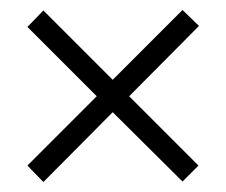

<svg xmlns="http://www.w3.org/2000/svg" viewBox="-20 -612 454 385"><path d="M346 -592 379 -560 239 -419 378 -280 346 -248 206 -387 67 -247 35 -280 174 -419 35 -558 67 -591 206 -452Z"/></svg>

Font: Noto Sans Malayalam UI ExtraCondensed Light
Style: Regular
Weight: 300
Width: 2
Designer: Jelle Bosma - Monotype Design Team
Foundry: Monotype Imaging Inc.
Version: Version 2.104; ttfautohint (v1.8.4.7-5d5b)